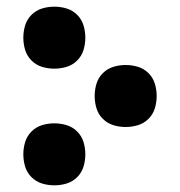

<svg xmlns="http://www.w3.org/2000/svg" viewBox="-20 -548 540 576"><path d="M143 -342Q124 -342 106 -347.5Q88 -353 74.5 -366.5Q61 -380 55.5 -398Q50 -416 50 -435Q50 -454 55.5 -472Q61 -490 74.5 -503.5Q88 -517 106 -522.5Q124 -528 143 -528Q162 -528 180 -522.5Q198 -517 211.5 -503.5Q225 -490 230.5 -472Q236 -454 236 -435Q236 -416 230.5 -398Q225 -380 211.5 -366.5Q198 -353 180 -347.5Q162 -342 143 -342ZM357 -167Q338 -167 320 -172.5Q302 -178 288.5 -191.5Q275 -205 269.5 -223Q264 -241 264 -260Q264 -279 269.5 -297Q275 -315 288.5 -328.5Q302 -342 320 -347.5Q338 -353 357 -353Q376 -353 394 -347.5Q412 -342 425.5 -328.5Q439 -315 444.5 -297Q450 -279 450 -260Q450 -241 444.5 -223Q439 -205 425.5 -191.5Q412 -178 394 -172.5Q376 -167 357 -167ZM143 8Q124 8 106 2.5Q88 -3 74.5 -16.5Q61 -30 55.5 -48Q50 -66 50 -85Q50 -104 55.5 -122Q61 -140 74.5 -153.5Q88 -167 106 -172.5Q124 -178 143 -178Q162 -178 180 -172.5Q198 -167 211.5 -153.5Q225 -140 230.5 -122Q236 -104 236 -85Q236 -66 230.5 -48Q225 -30 211.5 -16.5Q198 -3 180 2.5Q162 8 143 8Z"/></svg>

Font: Iosevka Term Curly Extrabold
Style: Regular
Weight: 800
Designer: Belleve Invis
Foundry: Belleve Invis
Version: Version 32.3.0